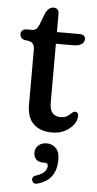

<svg xmlns="http://www.w3.org/2000/svg" viewBox="-57 -599 445 885"><g transform="rotate(5 166.0 -156.0)"><path d="M56 -401 32 -404.5Q13 -411 13 -430.5Q13 -440.5 20 -447Q27 -453.5 39.5 -453.5H64Q75 -453.5 82.5 -459.2Q90 -465 96.5 -480L119 -538.5Q133.5 -564.5 154.5 -564.5Q179.5 -564.5 179.5 -536.5V-453.5H283.5Q311 -453.5 311 -432.5Q311 -418 298.2 -408.8Q285.5 -399.5 258 -399.5H179.5V-126Q179.5 -64.5 230.5 -64.5Q249.5 -64.5 261 -72.2Q272.5 -80 280.2 -87.5Q288 -95 295.5 -95Q312 -94.5 310 -72.5Q308.5 -42 276 -16.2Q243.5 9.5 197 9.5Q142.5 9.5 111.5 -19.8Q80.5 -49 80.5 -109V-364.5Q80.5 -394.5 56 -401ZM168.5 151.5Q147.5 151.5 136 139.8Q124.5 128 124.5 109Q124.5 88 139.8 74.8Q155 61.5 177.5 61.5Q203 61.5 220.2 78.8Q237.5 96 237.5 133.5Q237.5 177 217 207Q196.5 237 153 249.5Q131 256 125.5 237.5Q121 219.5 141.5 213.5Q169 204.5 180 192Q191 179.5 191 164.5Q191 151.5 177 151.5Z"/></g></svg>

Font: Fraunces 72pt SuperSoft
Style: Regular
Weight: 400
Version: Version 1.000;[b76b70a41]